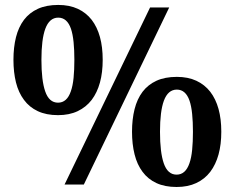

<svg xmlns="http://www.w3.org/2000/svg" viewBox="-20 -744 946 774"><path d="M394 -502.9Q394 -400.4 349.6 -341.3Q327.1 -312 293.2 -295.9Q259.3 -279.8 213.9 -279.8Q166.5 -279.8 132.3 -295.9Q98.1 -312 76.7 -341.3Q54.7 -370.6 44.4 -411.6Q34.2 -452.6 34.2 -502.9Q34.2 -553.2 44.4 -594Q54.7 -634.8 76.7 -664.1Q98.6 -692.9 132.8 -708.5Q167 -724.1 214.8 -724.1Q259.8 -724.1 293.5 -708.5Q327.1 -692.9 349.6 -664.1Q394 -606 394 -502.9ZM585 -713.9H662.1L317.9 0H240.2ZM147 -502.9Q147 -419.4 162.1 -376Q177.7 -330.1 213.9 -330.1Q250 -330.1 265.6 -376Q273.4 -397.9 276.6 -429.9Q279.8 -461.9 279.8 -502.9Q279.8 -543 276.6 -574.5Q273.4 -606 266.1 -627.9Q250.5 -672.9 214.8 -672.9Q179.2 -672.9 162.6 -627.9Q147 -585.4 147 -502.9ZM872.1 -212.9Q872.1 -110.4 827.6 -51.3Q805.2 -22 771.2 -6.1Q737.3 9.8 691.9 9.8Q644.5 9.8 610.4 -6.1Q576.2 -22 554.7 -51.3Q532.7 -80.6 522.5 -121.6Q512.2 -162.6 512.2 -212.9Q512.2 -263.2 522.5 -304Q532.7 -344.7 554.7 -374Q576.7 -402.8 610.8 -418.5Q645 -434.1 692.9 -434.1Q737.8 -434.1 771.5 -418.5Q805.2 -402.8 827.6 -374Q872.1 -315.9 872.1 -212.9ZM625 -212.9Q625 -129.4 640.1 -85.9Q655.8 -40 691.9 -40Q728 -40 743.7 -85.9Q751.5 -107.9 754.6 -139.9Q757.8 -171.9 757.8 -212.9Q757.8 -252.9 754.6 -284.4Q751.5 -315.9 744.1 -337.9Q728.5 -382.8 692.9 -382.8Q657.2 -382.8 640.6 -337.9Q625 -295.4 625 -212.9Z"/></svg>

Font: Koh Santepheap
Style: Bold
Weight: 700
Designer: Danh Hong
Version: Version 2.002; ttfautohint (v1.8.3)